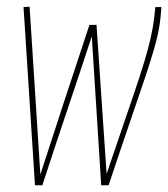

<svg xmlns="http://www.w3.org/2000/svg" viewBox="-20 -551 500 571"><path d="M303 0H281L253 -443Q217 -333 179.5 -222Q142 -111 106 0H84L50 -530L68 -531L100 -32Q136 -143 172.5 -254.5Q209 -366 246 -477H267L297 -34Q332 -138 356.5 -208.5Q381 -279 396 -325.5Q411 -372 420 -405.5Q429 -439 434 -467.5Q439 -496 442 -530H460Q458 -496 453 -467.5Q448 -439 438 -404.5Q428 -370 411 -319Q394 -268 367.5 -191Q341 -114 303 0Z"/></svg>

Font: Georama Condensed Thin
Style: Italic
Weight: 100
Width: 3
Italic angle: -9°
Designer: Jean-Baptiste Levee
Foundry: Production Type
Version: Version 1.000